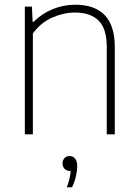

<svg xmlns="http://www.w3.org/2000/svg" viewBox="-20 -568 584 812"><path d="M85 -540H115L118 -475.5H122Q157 -510.5 202.5 -529.2Q248 -548 298 -548Q465.5 -548 465.5 -369V0H431.5V-369Q431.5 -447 396.8 -481Q362 -515 297 -515Q249.5 -515 201 -493.8Q152.5 -472.5 119 -426.5V0H85ZM306.5 135Q306.5 154 301 178Q295.5 202 284.5 224H262.5Q276.5 188.5 279 155H275.5Q262 155 253.2 146Q244.5 137 244.5 123Q244.5 109.5 252.8 100.8Q261 92 273.5 92Q289 92 297.8 103Q306.5 114 306.5 135Z"/></svg>

Font: Encode Sans Thin
Style: Regular
Weight: 250
Designer: Multiple Designers
Foundry: Impallari Type
Version: Version 2.000